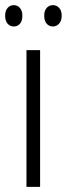

<svg xmlns="http://www.w3.org/2000/svg" viewBox="-35 -793 260 747"><path d="M121 -66H68V-598H121ZM-15 -732Q-15 -751 -5.5 -762Q4 -773 19 -773Q33 -773 42.5 -762Q52 -751 52 -732Q52 -711 42.5 -700.5Q33 -690 19 -690Q4 -690 -5.5 -701Q-15 -712 -15 -732ZM137 -732Q137 -751 146.5 -762Q156 -773 171 -773Q185 -773 195 -762.5Q205 -752 205 -732Q205 -712 195 -701Q185 -690 171 -690Q156 -690 146.5 -701Q137 -712 137 -732Z"/></svg>

Font: Noto Sans Malayalam UI ExtraCondensed Light
Style: Regular
Weight: 300
Width: 2
Designer: Jelle Bosma - Monotype Design Team
Foundry: Monotype Imaging Inc.
Version: Version 2.104; ttfautohint (v1.8.4.7-5d5b)